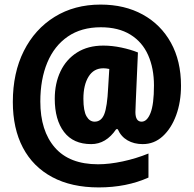

<svg xmlns="http://www.w3.org/2000/svg" viewBox="-20 -743 846 838"><path d="M770 -369Q770 -298 749 -240.5Q728 -183 690.5 -148.5Q653 -114 603 -114Q565 -114 536.5 -130.5Q508 -147 494 -179H487Q443 -114 378 -114Q300 -114 259.5 -167Q219 -220 219 -312Q219 -379 244 -431.5Q269 -484 316.5 -514Q364 -544 431 -544Q469 -544 509.5 -535.5Q550 -527 582 -514L573 -308Q573 -296 572 -282Q571 -268 571 -254Q571 -212 598 -212Q622 -212 637 -250Q652 -288 652 -370Q652 -445 626.5 -502.5Q601 -560 549 -592Q497 -624 420 -624Q335 -624 276 -583.5Q217 -543 186.5 -470Q156 -397 156 -300Q156 -172 219.5 -99Q283 -26 408 -26Q457 -26 515.5 -38.5Q574 -51 628 -73V32Q532 75 411 75Q292 75 208 30Q124 -15 80 -98.5Q36 -182 36 -298Q36 -425 84 -520.5Q132 -616 218.5 -669.5Q305 -723 419 -723Q524 -723 603 -679.5Q682 -636 726 -556.5Q770 -477 770 -369ZM344 -312Q344 -259 357.5 -235.5Q371 -212 393 -212Q422 -212 435 -244.5Q448 -277 452 -360L457 -442Q443 -445 431 -445Q389 -445 366.5 -408.5Q344 -372 344 -312Z"/></svg>

Font: Noto Sans Lao Condensed Black
Style: Regular
Weight: 900
Width: 3
Designer: Monotype Design Team
Foundry: Monotype Imaging Inc.
Version: Version 2.003; ttfautohint (v1.8.4.7-5d5b)